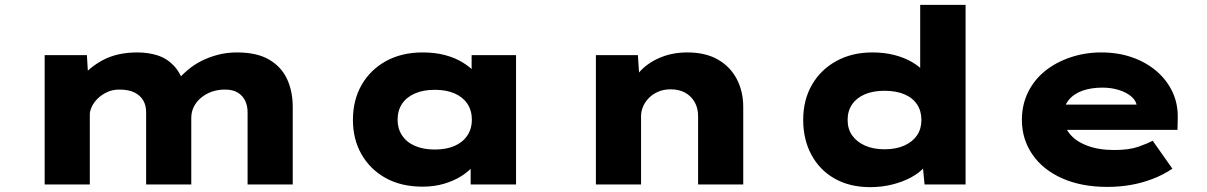

<svg xmlns="http://www.w3.org/2000/svg" viewBox="-20 -760 4974 791"><path d="M164 0V-533H338L345 -416L307 -435Q327 -457 351 -477Q375 -497 404 -512.5Q433 -528 468.5 -536Q504 -544 546 -544Q590 -544 628.5 -532Q667 -520 696 -489.5Q725 -459 741 -406L698 -411L707 -425Q727 -449 752 -470.5Q777 -492 808 -508Q839 -524 876.5 -534Q914 -544 956 -544Q1039 -544 1089.5 -514Q1140 -484 1163 -433.5Q1186 -383 1186 -320V0H1000V-298Q1000 -324 990 -345Q980 -366 959.5 -378.5Q939 -391 907 -391Q877 -391 852 -382Q827 -373 808 -357Q789 -341 778.5 -320Q768 -299 768 -274V0H582V-299Q582 -325 570.5 -345.5Q559 -366 535 -378.5Q511 -391 471 -391Q444 -391 421.5 -380.5Q399 -370 383 -354.5Q367 -339 358.5 -321Q350 -303 350 -289V0Z M1721 9Q1633 9 1569 -26.5Q1505 -62 1469.5 -124Q1434 -186 1434 -266Q1434 -348 1470 -410.5Q1506 -473 1570.5 -508.5Q1635 -544 1722 -544Q1772 -544 1813.5 -533Q1855 -522 1886.5 -502.5Q1918 -483 1938.5 -460.5Q1959 -438 1966 -417L1923 -412V-533H2106V0H1919V-144L1957 -132Q1953 -105 1933 -80Q1913 -55 1881.5 -35Q1850 -15 1809.5 -3Q1769 9 1721 9ZM1771 -144Q1819 -144 1853 -159Q1887 -174 1905.5 -202Q1924 -230 1924 -266Q1924 -305 1905.5 -332.5Q1887 -360 1853 -375Q1819 -390 1771 -390Q1724 -390 1689.5 -375Q1655 -360 1636.5 -332.5Q1618 -305 1618 -266Q1618 -230 1636.5 -202Q1655 -174 1689.5 -159Q1724 -144 1771 -144Z M2435 0V-533H2608L2617 -396L2569 -384Q2583 -428 2615 -464Q2647 -500 2698 -522Q2749 -544 2812 -544Q2886 -544 2937 -515Q2988 -486 3015 -435Q3042 -384 3042 -319V0H2856V-282Q2856 -315 2841.5 -340Q2827 -365 2802 -378.5Q2777 -392 2743 -392Q2713 -392 2690 -381.5Q2667 -371 2651.5 -354.5Q2636 -338 2628.5 -319Q2621 -300 2621 -282V0H2528Q2484 0 2461 0Q2438 0 2435 0Z M3565 11Q3481 11 3419 -24Q3357 -59 3323 -122Q3289 -185 3289 -266Q3289 -348 3325 -410.5Q3361 -473 3425.5 -508.5Q3490 -544 3574 -544Q3623 -544 3664 -533.5Q3705 -523 3737 -504.5Q3769 -486 3789 -462.5Q3809 -439 3814 -413L3771 -401V-740H3958V0H3789L3776 -133L3813 -121Q3809 -95 3788.5 -71.5Q3768 -48 3734 -29.5Q3700 -11 3656.5 0Q3613 11 3565 11ZM3624 -145Q3672 -145 3706 -160.5Q3740 -176 3758 -202.5Q3776 -229 3776 -266Q3776 -303 3758 -330Q3740 -357 3706 -371.5Q3672 -386 3624 -386Q3577 -386 3543 -371.5Q3509 -357 3490.5 -330Q3472 -303 3472 -266Q3472 -229 3490.5 -202.5Q3509 -176 3543 -160.5Q3577 -145 3624 -145Z M4542 10Q4435 10 4355.5 -25.5Q4276 -61 4233 -124Q4190 -187 4190 -266Q4190 -329 4215.5 -380.5Q4241 -432 4286 -468Q4331 -504 4391 -524Q4451 -544 4517 -544Q4586 -544 4643.5 -524Q4701 -504 4744 -467.5Q4787 -431 4810.5 -381Q4834 -331 4832 -270L4831 -225H4310L4287 -329H4682L4664 -301V-320Q4662 -344 4642 -361.5Q4622 -379 4590.5 -389Q4559 -399 4521 -399Q4476 -399 4440 -386.5Q4404 -374 4382.5 -347.5Q4361 -321 4361 -281Q4361 -242 4385.5 -210.5Q4410 -179 4457.5 -160.5Q4505 -142 4570 -142Q4632 -142 4670 -155.5Q4708 -169 4729 -180L4810 -65Q4771 -39 4727.5 -22.5Q4684 -6 4638 2Q4592 10 4542 10Z"/></svg>

Font: Lexend Peta ExtraBold
Style: Regular
Weight: 800
Version: Version 1.007